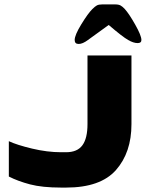

<svg xmlns="http://www.w3.org/2000/svg" viewBox="-20 -839 695 869"><path d="M20 -40V-200Q56 -183 125 -166.5Q194 -150 257 -150H279Q330 -150 353 -181.5Q376 -213 376 -277V-588H575V-277Q575 -149 505 -69.5Q435 10 279 10H257Q171 10 116 -4.5Q61 -19 20 -40ZM398 -798Q410 -810 418.5 -814.5Q427 -819 442 -819H502Q517 -819 526 -814Q535 -809 545 -798Q564 -777 592 -727.5Q620 -678 620 -658Q620 -644 603 -644Q584 -644 560 -658Q535 -672 472 -726L378 -658Q354 -640 336 -640Q318 -640 318 -658Q318 -680 348 -729Q378 -778 398 -798Z"/></svg>

Font: Dashboard
Style: Regular
Weight: 400
Designer: jaiki
Version: Version 1.000